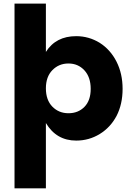

<svg xmlns="http://www.w3.org/2000/svg" viewBox="-20 -760 718 1046"><path d="M59.1 266.1V-740.2H230V-477.1Q284.2 -563 395 -563Q463.9 -563 522.9 -526.9Q581.5 -489.7 614.7 -424.3Q647.9 -358.9 647.9 -275.9Q647.9 -192.9 615.2 -128.9Q581.5 -65.4 523.2 -29.8Q464.8 5.9 395 5.9Q287.1 5.9 230 -89.8V266.1ZM474.1 -275.9Q474.1 -339.8 439.7 -377Q405.3 -414.1 353 -414.1Q300.8 -414.1 265.4 -377.9Q230 -341.8 230 -278.8Q230 -215.3 265.1 -179.2Q300.3 -143.1 353 -143.1Q405.8 -143.1 439.9 -177.7Q474.1 -212.4 474.1 -275.9Z"/></svg>

Font: Biathlonist
Style: Bold
Weight: 700
Designer: Go4gold
Foundry: Go4gold
Version: Version 3.010;FEAKit 1.0